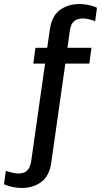

<svg xmlns="http://www.w3.org/2000/svg" viewBox="-109 -748 511 952"><path d="M-1.5 184Q-15.8 184 -32 181.6Q-48.2 179.2 -63.1 174.9Q-78 170.5 -89 165.5L-80 98.8Q-69 103 -49.6 107.8Q-30.2 112.5 -19.2 112.5Q-5 112.5 8.1 108.4Q21.2 104.2 31.6 90.5Q42 76.8 46 48.5L114.5 -432.8H56.2L66.8 -511H125L138.5 -603.5Q148 -669 188.1 -698.5Q228.2 -728 285 -728Q299.5 -728 315.6 -725.6Q331.8 -723.2 346.8 -719.2Q361.8 -715.2 371.8 -709.5L362.8 -642.8Q352.5 -647.8 333.1 -652.1Q313.8 -656.5 302.8 -656.5Q289.2 -656.5 275.4 -652.4Q261.5 -648.2 251.1 -635Q240.8 -621.8 236.8 -592.5L225.5 -511H344.5L334 -432.8H215L145 59.5Q135.5 125 95.4 154.5Q55.2 184 -1.5 184Z"/></svg>

Font: Chivo Medium
Style: Regular
Weight: 500
Designer: Hector Gatti
Foundry: Omnibus-Type
Version: Version 2.002